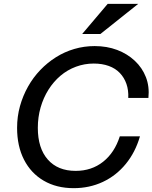

<svg xmlns="http://www.w3.org/2000/svg" viewBox="-20 -970 794 1000"><path d="M364 10Q274 10 207.5 -29Q141 -68 105 -138.5Q69 -209 69 -304Q69 -363 84 -417Q99 -471 126 -519Q153 -567 190 -605.5Q227 -644 271.5 -672Q316 -700 367 -715Q418 -730 473 -730Q537 -730 590 -710Q643 -690 682 -653.5Q721 -617 740 -568Q759 -519 753 -460H648Q650 -500 638.5 -533Q627 -566 604 -590Q581 -614 546.5 -626.5Q512 -639 468 -639Q420 -639 375.5 -622.5Q331 -606 295 -575.5Q259 -545 232.5 -503Q206 -461 191.5 -410.5Q177 -360 177 -304Q177 -198 229 -139Q281 -80 374 -80Q457 -80 517 -127.5Q577 -175 604 -260H709Q685 -177 635 -116Q585 -55 515.5 -22.5Q446 10 364 10ZM503 -793H408L541 -950H700Z"/></svg>

Font: Instrument Sans Medium
Style: Italic
Weight: 500
Italic angle: -13°
Designer: Rodrigo Fuenzalida
Foundry: fragTYPE
Version: Version 1.000;gftools[0.9.28]